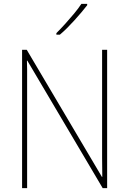

<svg xmlns="http://www.w3.org/2000/svg" viewBox="-20 -971 667 991"><path d="M533 0H510L121 -658H119Q120 -635 120 -613Q120 -591 120 -568.5Q120 -546 120 -519V0H94V-714H118L506 -58H508Q508 -83 507.5 -108Q507 -133 507 -156.5Q507 -180 507 -200V-714H533ZM430 -944Q417 -927 400 -907Q383 -887 364.5 -866.5Q346 -846 327 -827Q308 -808 289 -792H271V-800Q294 -823 317.5 -849Q341 -875 363 -901.5Q385 -928 400 -951H430Z"/></svg>

Font: Noto Sans Khmer SemiCondensed Thin
Style: Regular
Weight: 250
Width: 4
Designer: Danh Hong and the Monotype Design Team
Foundry: Monotype Imaging Inc.
Version: Version 2.004